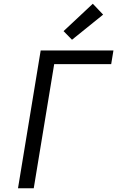

<svg xmlns="http://www.w3.org/2000/svg" viewBox="-20 -1004 640 1024"><path d="M76 0 197 -735H585L573 -662H269L160 0ZM364 -792 319 -838 475 -984 530 -926Z"/></svg>

Font: Iosevka Aile Oblique
Style: Regular
Weight: 400
Italic angle: -9°
Designer: Belleve Invis
Foundry: Belleve Invis
Version: Version 31.1.0; ttfautohint (v1.8.4)